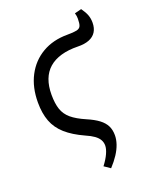

<svg xmlns="http://www.w3.org/2000/svg" viewBox="-157 -711 821 1032"><g transform="rotate(-20 253.0 -195.5)"><path d="M296 234 261 210Q284 180 296 153.5Q308 127 308 108Q308 90 299.5 75Q291 60 273 47Q255 34 225 21Q161 -8 121.5 -43Q82 -78 64.5 -124Q47 -170 47 -232Q47 -319 81 -384Q115 -449 176.5 -485Q238 -521 320 -521Q357 -521 374.5 -525Q392 -529 397.5 -542Q403 -555 403 -583Q403 -591 402 -598Q401 -605 398 -615L437 -625Q455 -600 462.5 -580Q470 -560 470 -536Q470 -505 456.5 -483.5Q443 -462 416.5 -451.5Q390 -441 351 -442Q297 -443 255.5 -431Q214 -419 186 -394.5Q158 -370 144 -333Q130 -296 130 -247Q130 -196 141.5 -162.5Q153 -129 181.5 -105Q210 -81 261 -59Q303 -41 328 -22Q353 -3 364.5 20Q376 43 376 74Q376 98 367 124.5Q358 151 340 178.5Q322 206 296 234Z"/></g></svg>

Font: Literata
Style: Italic
Weight: 400
Italic angle: -2°
Designer: Latin by Veronika Burian and Jose Scaglione. Greek by Irene Vlachou. Cyrillic by Vera Evstafieva
Foundry: TypeTogether
Version: Version 3.103;gftools[0.9.29]